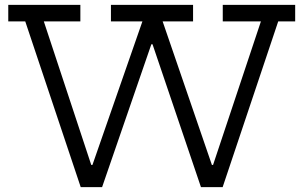

<svg xmlns="http://www.w3.org/2000/svg" viewBox="-20 -772 1252 792"><path d="M898.9 -752H1197.6V-683.6H1127.6L898.4 0H809L577.2 -683.6L641.8 -589.3H571.6L636.8 -683.6L401.1 0H313L84.2 -683.6H14.1V-752H311.5V-683.6H160.8L386.7 0L319.6 -91.7H392.6L329.4 0L567.4 -683.6H437.6V-752H776.4V-683.6H650.9L885.6 0L818.1 -91.7H891.2L828.3 0L1056.2 -683.6H898.9Z"/></svg>

Font: Hepta Slab ExtraLight
Style: Regular
Weight: 200
Designer: Michael LaGattuta
Foundry: Michael LaGattuta
Version: Version 1.100